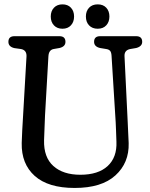

<svg xmlns="http://www.w3.org/2000/svg" viewBox="-20 -870 704 902"><path d="M523.5 -295 504 -608.5Q503 -624 497.5 -630.8Q492 -637.5 480 -639.5L450 -644.5Q422 -651 422 -673.5Q422 -700 450.5 -700H619.5Q648 -700 648 -673.5Q648 -652 620 -644.5L591 -639.5Q563 -633.5 565 -605L580 -295.5Q581 -270.5 582.2 -246.8Q583.5 -223 584.5 -197.5Q587 -105 522.2 -46Q457.5 13 330.5 13Q206.5 13 143.2 -43.5Q80 -100 82 -198Q82.5 -220.5 84.5 -258.5Q86.5 -296.5 88.5 -327.5L104.5 -604.5Q106 -634 79.5 -639.5L47.5 -644Q19.5 -650.5 19.5 -673.5Q19.5 -700 48 -700H259Q287.5 -700 287.5 -673.5Q287.5 -651 259.5 -644.5L231 -639.5Q209.5 -635 207.5 -606.5L191.5 -327.5Q190 -292 189 -263.5Q188 -235 187 -211Q185 -131 230.8 -90Q276.5 -49 357.5 -49Q441.5 -49 485.8 -90Q530 -131 527 -204Q526 -235 525.2 -255.2Q524.5 -275.5 523.5 -295ZM273.5 -735Q248.5 -735 233.5 -750.8Q218.5 -766.5 218.5 -792.5Q218.5 -818 233.5 -833.8Q248.5 -849.5 273.5 -849.5Q298.5 -849.5 313.2 -833.8Q328 -818 328 -792.5Q328 -767 313.2 -751Q298.5 -735 273.5 -735ZM439 -735Q413.5 -735 398.5 -750.8Q383.5 -766.5 383.5 -792.5Q383.5 -818 398.5 -833.8Q413.5 -849.5 439 -849.5Q464.5 -849.5 479.2 -833.8Q494 -818 494 -792.5Q494 -767 479.2 -751Q464.5 -735 439 -735Z"/></svg>

Font: Fraunces 144pt S100
Style: Regular
Weight: 400
Version: Version 1.000; ttfautohint (v1.8.3)